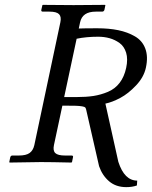

<svg xmlns="http://www.w3.org/2000/svg" viewBox="-20 -666 624 789"><path d="M579.6 -388.2Q571.3 -349.1 539.3 -315.2Q507.3 -281.2 474.4 -263.7Q441.4 -246.1 413.1 -240.2L466.3 -1Q491.2 76.2 543.9 76.2L542.5 96.2Q523.4 103 499 103Q456.5 103 428.5 79.1Q400.4 55.2 387.2 17.1L334 -215.8Q332.5 -221.7 330.3 -224.4Q328.1 -227.1 317.4 -229Q306.6 -231 289.3 -231.4Q272 -231.9 236.3 -231.9L201.7 -69.8Q196.8 -46.9 207.3 -36.9Q217.8 -26.9 247.6 -26.9H273.9Q282.2 -26.9 279.8 -19L275.9 0L273.4 2Q188 0 147.9 0Q113.3 0 19.5 2L18.1 0L22 -19Q23.9 -26.9 30.8 -26.9H57.6Q87.4 -26.9 101.8 -37.4Q116.2 -47.9 121.1 -69.8L228 -574.2Q232.9 -597.2 222.7 -607.7Q212.4 -618.2 183.6 -618.2H156.2Q147.9 -618.2 149.9 -626L154.3 -645L156.2 -646Q243.2 -645 282.2 -645L411.1 -646L413.1 -645L409.2 -626Q407.2 -618.2 399.4 -618.2H373.5Q318.4 -618.2 309.1 -574.2L303.7 -548.8Q324.7 -549.8 379.9 -549.8Q427.7 -549.8 465.8 -542Q503.9 -534.2 534.4 -516.6Q564.9 -499 577.1 -466.3Q589.4 -433.6 579.6 -388.2ZM498.5 -387.2Q506.3 -423.3 498.3 -449.5Q490.2 -475.6 471.2 -489.3Q452.1 -502.9 430.2 -509Q408.2 -515.1 383.3 -515.1Q335 -515.1 294.9 -506.8L243.7 -267.1H293.9Q334 -267.1 364.3 -271.7Q394.5 -276.4 423.6 -288.6Q452.6 -300.8 471.7 -325.7Q490.7 -350.6 498.5 -387.2Z"/></svg>

Font: Linux Biolinum O
Style: Italic
Weight: 400
Italic angle: -12°
Designer: Philipp H. Poll
Foundry: Philipp H. Poll
Version: Version 1.1.3